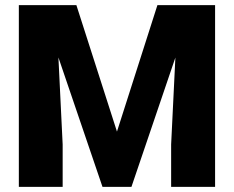

<svg xmlns="http://www.w3.org/2000/svg" viewBox="-20 -731 916 751"><path d="M278.8 -710.9 437.5 -216.3 595.7 -710.9H821.3V0H649.4V-166L666 -505.9L494.1 0H380.9L208.5 -506.3L225.1 -166V0H53.7V-710.9Z"/></svg>

Font: Vazir Black
Style: Black
Weight: 900
Designer: Saber Rastikerdar
Foundry: Saber Rastikerdar
Version: Version 30.0.0